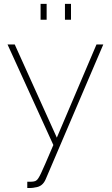

<svg xmlns="http://www.w3.org/2000/svg" viewBox="-20 -750 578 993"><path d="M189.9 -647.9V-730H221.2V-647.9ZM315.9 -647.9V-730H347.2V-647.9ZM121.1 189.9Q159.7 191.4 168 183.1Q176.8 178.2 191.9 146.7Q207 115.2 255.9 0L19 -520H56.2L273.9 -38.1L479 -520H514.2L216.8 175.8Q200.7 215.3 162.1 219.2Q143.6 223.6 121.1 222.2Z"/></svg>

Font: Rawline ExtraLight
Style: Regular
Weight: 275
Designer: Matt McInerney, Pablo Impallari, Rodrigo Fuenzalida
Foundry: Matt McInerney, Pablo Impallari, Rodrigo Fuenzalida
Version: Version 4.020;PS 004.020;hotconv 1.0.88;makeotf.lib2.5.64775